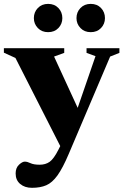

<svg xmlns="http://www.w3.org/2000/svg" viewBox="-30 -678 620 964"><path d="M130.5 265Q94.5 265 71.5 245.8Q48.5 226.5 48.5 193Q48.5 165 65.2 149.2Q82 133.5 94.5 133.5Q107 133.5 123 141.2Q139 149 169.5 149Q198.5 149 219.2 134.5Q240 120 264.5 71.5L272.5 55.5L47.5 -387L-10.5 -413.5V-436H292.5V-412.5L241.5 -394L360 -136.5L449.5 -396L404.5 -412.5V-436H569.5V-412.5L523 -394L315.5 94Q285 166 258.5 202.8Q232 239.5 202.2 252.2Q172.5 265 130.5 265ZM211.5 -516.5Q180 -516.5 160 -537.2Q140 -558 140 -587Q140 -617 160 -637.8Q180 -658.5 211.5 -658.5Q243.5 -658.5 263.2 -637.8Q283 -617 283 -587Q283 -558 263.2 -537.2Q243.5 -516.5 211.5 -516.5ZM425.5 -516.5Q394 -516.5 374 -537.2Q354 -558 354 -587Q354 -617 374 -637.8Q394 -658.5 425.5 -658.5Q457.5 -658.5 477.2 -637.8Q497 -617 497 -587Q497 -558 477.2 -537.2Q457.5 -516.5 425.5 -516.5Z"/></svg>

Font: Newsreader Text ExtraBold
Style: Regular
Weight: 800
Designer: Hugues Gentile
Foundry: Production Type
Version: Version 1.001